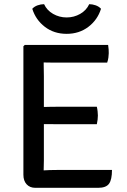

<svg xmlns="http://www.w3.org/2000/svg" viewBox="-20 -898 606 919"><path d="M516 -84.5Q516 -38 501.8 -18.5Q487.5 1 450 1H149Q123 1 107.5 -15.8Q92 -32.5 92 -61.5V-676.5L98.5 -683H497.5Q499.5 -671.5 500 -661.5Q500.5 -651.5 500.5 -643Q500.5 -635 498.8 -622.2Q497 -609.5 493 -598.5H251.5Q240.5 -598.5 223.5 -598.5Q206.5 -598.5 189 -599Q189 -579 189.5 -566.2Q190 -553.5 190 -534V-386Q207.5 -386.5 224 -386.8Q240.5 -387 251.5 -387H443.5Q446 -376.5 447.2 -365Q448.5 -353.5 448.5 -345Q448.5 -336.5 447.2 -325.2Q446 -314 443.5 -303.5H251.5Q240.5 -303.5 224 -303.8Q207.5 -304 190 -304V-130Q190 -117.5 189.5 -106.5Q189 -95.5 189 -82.5Q203.5 -83.5 219.2 -84Q235 -84.5 254 -84.5ZM463.5 -856Q447 -803 403 -769.5Q359 -736 299 -736Q238.5 -736 194.8 -769.5Q151 -803 134.5 -856Q144.5 -867 160 -872.5Q175.5 -878 191 -878Q204.5 -848.5 234.2 -831.5Q264 -814.5 299 -814.5Q334 -814.5 363.8 -831.5Q393.5 -848.5 407 -878Q422.5 -878 438 -872.5Q453.5 -867 463.5 -856Z"/></svg>

Font: Signika Negative SC
Style: Regular
Weight: 400
Designer: Anna Giedryś
Foundry: Anna Giedryś
Version: Version 2.000; ttfautohint (v1.8.3) -l 8 -r 50 -G 200 -x 9 -